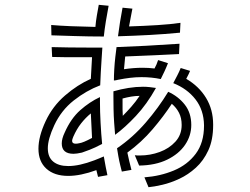

<svg xmlns="http://www.w3.org/2000/svg" viewBox="-20 -708 1040 799"><path d="M432 -684Q426 -653 420.5 -619Q415 -585 412 -556Q351 -556 290 -558Q229 -560 194 -561L193 -604Q228 -601 275.5 -599Q323 -597 377 -596Q379 -620 383 -643Q387 -666 391 -688ZM729 -572Q667 -566 603 -562.5Q539 -559 471 -557Q475 -588 479.5 -616.5Q484 -645 490 -676L531 -672Q528 -654 524 -635.5Q520 -617 517 -598Q579 -600 635 -603.5Q691 -607 731 -613ZM725 -483Q679 -481 621 -478Q563 -475 501 -473L496 -420Q537 -426 573 -426Q599 -426 623 -423Q632 -439 638 -458L679 -445Q672 -427 664.5 -411Q657 -395 649 -379Q630 -383 610 -385Q590 -387 569 -387Q545 -387 520.5 -384Q496 -381 471 -376Q467 -375 462.5 -374Q458 -373 454 -373Q454 -393 455.5 -419.5Q457 -446 460 -471.5Q463 -497 465 -512Q521 -514 587.5 -517.5Q654 -521 727 -526ZM381 0Q315 24 264 24Q206 24 173 -6Q140 -36 140 -89Q140 -140 170 -204Q199 -266 250.5 -310.5Q302 -355 358 -380L363 -470H311Q280 -470 251.5 -470Q223 -470 197 -471L195 -512Q230 -511 268.5 -510.5Q307 -510 347 -510H406Q405 -493 403 -465.5Q401 -438 399.5 -408Q398 -378 397 -353Q339 -331 287 -290Q235 -249 206 -187Q179 -129 179 -91Q179 -54 201.5 -35.5Q224 -17 264 -17Q310 -17 373 -41Q383 -45 393 -49Q403 -53 412 -57Q415 -38 420 -13Q425 12 427 21L388 28ZM867 -187Q867 -126 847 -82.5Q827 -39 795 -10Q763 19 726.5 36Q690 53 655.5 61Q621 69 598 71L581 30Q647 25 703.5 1.5Q760 -22 794.5 -68Q829 -114 829 -185V-187Q828 -250 793.5 -294.5Q759 -339 701 -362Q710 -379 718 -394.5Q726 -410 732 -425L771 -413Q768 -406 764 -397.5Q760 -389 755 -380Q808 -349 837.5 -300.5Q867 -252 867 -190ZM452 -328Q483 -337 514.5 -342Q546 -347 575 -347Q589 -347 602.5 -345.5Q616 -344 629 -342Q591 -274 545.5 -225.5Q500 -177 459 -147Q457 -169 455 -197.5Q453 -226 452.5 -255Q452 -284 452 -306ZM541 -62Q546 -61 551.5 -61Q557 -61 562 -61Q605 -61 644.5 -75.5Q684 -90 710 -118.5Q736 -147 736 -188Q736 -217 725 -238.5Q714 -260 695 -276Q661 -224 615 -170Q569 -116 510 -73Q514 -55 518 -37Q522 -19 527 -1L487 6Q485 -2 480.5 -20Q476 -38 472.5 -58Q469 -78 467 -91Q533 -136 586.5 -198Q640 -260 680 -326Q722 -307 749 -272.5Q776 -238 776 -188Q776 -143 750 -105Q724 -67 675.5 -43.5Q627 -20 559 -19ZM490 -277Q490 -264 490 -251.5Q490 -239 491 -226Q508 -243 526.5 -264Q545 -285 561 -309Q544 -309 526 -306Q508 -303 490 -298ZM396 -283Q396 -245 398.5 -197.5Q401 -150 405 -109Q375 -93 352.5 -84.5Q330 -76 321 -73Q299 -68 286 -68Q237 -68 237 -111Q237 -131 249 -156Q275 -215 314 -249.5Q353 -284 396 -304ZM363 -134Q362 -160 360.5 -185.5Q359 -211 358 -236Q336 -218 317.5 -194.5Q299 -171 285 -139Q280 -127 280 -122Q280 -110 295 -110Q298 -110 302 -110.5Q306 -111 310 -112Q326 -114 363 -134Z"/></svg>

Font: Train One
Style: Regular
Weight: 400
Designer: Fontworks Inc.
Foundry: Fontworks Inc.
Version: Version 1.100